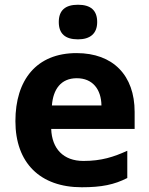

<svg xmlns="http://www.w3.org/2000/svg" viewBox="-20 -780 630 810"><path d="M408 -335H199C204 -402 236 -450 304 -450C371 -450 407 -403 408 -335ZM517 -29V-144C460 -118 408 -101 332 -101C247 -101 199 -153 196 -236H548V-308C548 -462 457 -556 303 -556C134 -556 45 -443 45 -269C45 -93 149 10 325 10C409 10 462 -1 517 -29ZM390 -687C390 -736 363 -760 309 -760C255 -760 228 -736 228 -687C228 -638 255 -614 309 -614C360 -614 390 -638 390 -687Z"/></svg>

Font: Passageway
Style: Regular
Weight: 700
Foundry: Ascender Corporation
Version: Version 1.11